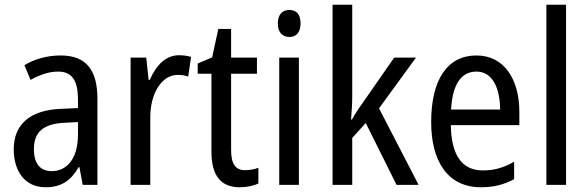

<svg xmlns="http://www.w3.org/2000/svg" viewBox="-20 -780 2478 810"><path d="M236 -546C179 -546 126 -531 83 -505L109 -443C149 -465 187 -478 225 -478C282 -478 309 -443 309 -359V-324L239 -321C107 -316 38 -256 38 -150C38 -58 85 10 172 10C239 10 279 -18 312 -75H315L329 0H391V-363C391 -483 345 -546 236 -546ZM252 -262 309 -265V-213C309 -113 264 -58 198 -58C152 -58 123 -87 123 -151C123 -220 160 -258 252 -262Z M735 -547C679 -547 638 -504 612 -443H607L597 -537H531V0H614V-282C613 -388 664 -464 729 -464C745 -464 761 -462 774 -457L786 -540C769 -545 751 -547 735 -547Z M1014 -62C972 -62 955 -90 955 -148V-469H1064V-537H955V-658H901L875 -538L814 -512V-469H872V-140C872 -34 916 10 991 10C1021 10 1050 4 1070 -6V-72C1054 -66 1033 -62 1014 -62Z M1201 -738C1171 -738 1152 -719 1152 -681C1152 -644 1171 -624 1201 -624C1230 -624 1248 -644 1248 -681C1248 -719 1231 -738 1201 -738ZM1241 -537H1158V0H1241Z M1466 -377V-760H1383V0H1466V-198L1523 -261L1653 0H1746L1579 -323L1735 -537H1643L1508 -343C1494 -324 1476 -296 1465 -276H1461C1464 -308 1466 -345 1466 -377Z M1990 -546C1868 -546 1799 -445 1799 -265C1799 -102 1867 10 2009 10C2063 10 2106 -1 2149 -24V-98C2105 -72 2064 -61 2017 -61C1929 -61 1884 -125 1882 -252H2171V-308C2171 -444 2108 -546 1990 -546ZM1990 -478C2059 -478 2089 -407 2090 -318H1883C1889 -425 1926 -478 1990 -478Z M2368 0V-760H2285V0Z"/></svg>

Font: Noto Sans Gurmukhi UI Condensed
Style: Regular
Weight: 400
Width: 3
Designer: Jelle Bosma - Monotype Design Team
Foundry: Monotype Imaging Inc.
Version: Version 2.004